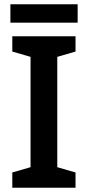

<svg xmlns="http://www.w3.org/2000/svg" viewBox="-20 -885 415 905"><path d="M346 -865H29V-778H346ZM336 0V-72L250 -97V-617L336 -642V-714H38V-642L124 -617V-97L38 -72V0Z"/></svg>

Font: Noto Sans Syriac SemiBold
Style: Regular
Weight: 600
Designer: Patrick Giasson and the Monotype Design Team
Foundry: Monotype Imaging Inc.
Version: Version 3.000